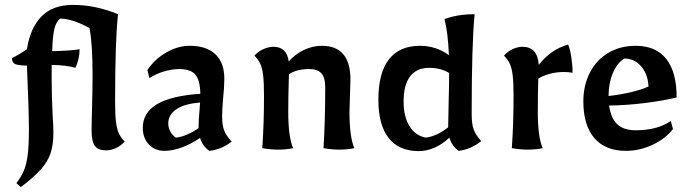

<svg xmlns="http://www.w3.org/2000/svg" viewBox="-20 -605 2826 784"><path d="M47 143Q67 116 77.5 91.5Q88 67 93 28.5Q98 -10 98 -77Q98 -153 90 -337Q52 -338 40.5 -344Q29 -350 29 -368Q57 -381 90 -404Q103 -490 149 -537.5Q195 -585 278 -585Q370 -585 462 -547Q450 -441 450 -192Q450 -137 453.5 -108Q457 -79 464.5 -62Q472 -45 489 -27Q472 -8 451.5 0.5Q431 9 414 9Q381 9 367.5 -9Q354 -27 354 -73Q354 -104 356 -172Q358 -248 358 -297Q358 -421 346 -490Q275 -529 226 -529Q210 -518 202.5 -489Q195 -460 193 -396Q273 -398 305 -404Q305 -365 288 -328Q252 -339 191 -340V-278Q191 -212 195 -134Q198 -92 198 -63Q198 -14 186.5 20.5Q175 55 147 86.5Q119 118 65 159Z M563 -83Q563 -145 621 -179.5Q679 -214 798 -222Q797 -277 778 -300Q759 -323 712 -323Q681 -323 648.5 -313Q616 -303 590 -286L582 -319Q611 -363 658.5 -390.5Q706 -418 755 -418Q823 -418 859.5 -383.5Q896 -349 896 -284Q896 -248 891 -203Q887 -155 887 -132Q887 -94 895 -73Q903 -52 926 -27Q886 5 835 11Q807 -8 797 -42Q761 -17 722.5 -3Q684 11 652 11Q612 11 587.5 -15.5Q563 -42 563 -83ZM791 -82V-89Q791 -118 794 -146L797 -186Q735 -182 701 -159.5Q667 -137 667 -100Q667 -84 675.5 -68Q684 -52 698 -43Q720 -45 745 -56Q770 -67 791 -82Z M1051 0Q1058 -100 1058 -213Q1058 -268 1054.5 -297Q1051 -326 1043.5 -343Q1036 -360 1019 -378Q1037 -397 1058 -405.5Q1079 -414 1096 -414Q1151 -414 1159 -354Q1185 -384 1221 -401Q1257 -418 1294 -418Q1411 -418 1411 -280L1409 -217L1407 -150Q1407 -45 1427 0Q1399 6 1364 6Q1336 6 1301 0Q1308 -114 1308 -248Q1308 -288 1292.5 -305.5Q1277 -323 1242 -323Q1192 -323 1160 -302L1159 -273Q1157 -203 1157 -150Q1157 -45 1177 0Q1148 6 1117 6Q1086 6 1051 0Z M1525 -198Q1525 -307 1568 -362.5Q1611 -418 1695 -418Q1760 -418 1813 -380Q1809 -475 1795 -527Q1848 -547 1918 -547Q1906 -425 1906 -139Q1906 -99 1914 -76.5Q1922 -54 1945 -29Q1926 -13 1902 -2.5Q1878 8 1853 11Q1825 -9 1815 -43Q1788 -17 1755.5 -2.5Q1723 12 1690 12Q1609 12 1567 -41.5Q1525 -95 1525 -198ZM1810 -85Q1810 -115 1812 -187Q1814 -265 1814 -307Q1780 -328 1732 -328Q1681 -328 1654.5 -293Q1628 -258 1628 -191Q1628 -129 1652 -90Q1676 -51 1719 -43Q1764 -49 1810 -85Z M2070 0Q2077 -100 2077 -213Q2077 -268 2073.5 -297Q2070 -326 2062.5 -343Q2055 -360 2038 -378Q2055 -397 2075.5 -405.5Q2096 -414 2113 -414Q2175 -414 2180 -340Q2230 -404 2300 -423Q2308 -404 2313 -370.5Q2318 -337 2318 -308Q2300 -311 2283 -311Q2252 -311 2224.5 -303.5Q2197 -296 2178 -284Q2176 -212 2176 -150Q2176 -45 2196 0Q2167 6 2134 6Q2106 6 2070 0Z M2362 -191Q2362 -257 2389 -309Q2416 -361 2464.5 -389.5Q2513 -418 2576 -418Q2658 -418 2700.5 -364.5Q2743 -311 2743 -207Q2689 -194 2614.5 -184.5Q2540 -175 2467 -174Q2475 -121 2501 -97Q2527 -73 2577 -73Q2619 -73 2655.5 -82.5Q2692 -92 2719 -111L2728 -78Q2697 -38 2644 -13.5Q2591 11 2536 11Q2452 11 2407 -41Q2362 -93 2362 -191ZM2628 -252Q2626 -301 2598.5 -333.5Q2571 -366 2529 -366Q2500 -348 2482.5 -306.5Q2465 -265 2465 -213Q2511 -218 2556 -228.5Q2601 -239 2628 -252Z"/></svg>

Font: Mirza Medium
Style: Regular
Weight: 500
Designer: Arabic design by Kourosh Beigpour, Latin design by Eduardo Tunni, engineering by Lasse Fister
Version: Version 1.0010g